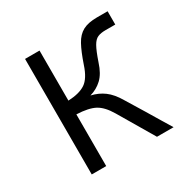

<svg xmlns="http://www.w3.org/2000/svg" viewBox="-119 -594 688 701"><g transform="rotate(-30 225.0 -243.5)"><path d="M74 0V-487H135V-276Q182 -278 207.5 -295Q233 -312 249 -361Q265 -408 280 -435.5Q295 -463 317.5 -475Q340 -487 377 -487H422V-431H380Q361 -431 348 -425.5Q335 -420 324.5 -401.5Q314 -383 300 -342Q287 -301 265 -280.5Q243 -260 214 -252Q245 -245 268.5 -227.5Q292 -210 312 -176Q340 -131 358.5 -100Q377 -69 391 -46Q405 -23 419 0H349L261 -149Q238 -188 211.5 -202Q185 -216 135 -218V0Z"/></g></svg>

Font: Zen Kaku Gothic Antique
Style: Regular
Weight: 400
Designer: Yoshimichi Ohira
Foundry: Positype
Version: Version 1.001